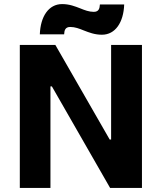

<svg xmlns="http://www.w3.org/2000/svg" viewBox="-20 -920 791 940"><path d="M373 -879C347 -889 320 -900 284 -900C218 -900 178 -839 175 -752H294C295 -771 299 -788 324 -788C347 -788 368 -780 390 -771C416 -761 443 -750 479 -750C545 -750 585 -811 588 -898H469C468 -879 464 -862 439 -862C416 -862 395 -870 373 -879ZM77 0H227V-497H234L519 0H675V-700H524V-237H517L251 -700H77Z"/></svg>

Font: Fixel Display Bold
Style: Bold
Weight: 700
Designer: AlfaBravo + MacPaw
Foundry: Kyrylo Tkachov, Marchela Mozhyna, Serhii Makarenko, Maria Weinstein, Zakhar Kryvoshyya
Version: Version 1.211